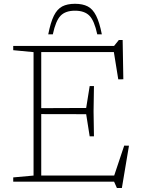

<svg xmlns="http://www.w3.org/2000/svg" viewBox="-20 -934 729 987"><path d="M463 -491.5 461 -362 463 -233H441L423 -347L183.5 -347.5V-378L423 -379L441 -491.5ZM614 -526.5 588 -526 561.5 -690 585.5 -666.5H156.5V-698H566.5L591 -728.5H610.5ZM562.5 -18 618.5 -185.5 643 -185 606.5 32.5H581L566.5 0H156.5V-31.5H595ZM48 0V-22L152.5 -31.5V-666L48 -676V-698H192V0ZM365.5 -879Q316.5 -879 291.5 -853.2Q266.5 -827.5 251.5 -757.5H228Q240 -819 257 -853.2Q274 -887.5 300 -901Q326 -914.5 365.5 -914.5Q405 -914.5 431 -901Q457 -887.5 474.2 -853.2Q491.5 -819 503.5 -757.5H480Q465 -827.5 439.8 -853.2Q414.5 -879 365.5 -879Z"/></svg>

Font: Newsreader 9pt ExtraLight
Style: Regular
Weight: 250
Designer: Hugues Gentile
Foundry: Production Type
Version: Version 1.003